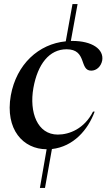

<svg xmlns="http://www.w3.org/2000/svg" viewBox="-20 -820 523 943"><path d="M209 -87 176 103H201L235 -88C341 -100 412 -182 445 -272H437C394 -187 320 -159 264 -159C163 -159 123 -269 144 -388C165 -505 222 -578 307 -578C409 -578 368 -473 428 -473C454 -473 476 -493 482 -523C491 -578 433 -619 335 -619H328L361 -800H336L303 -617C170 -604 61 -505 33 -351C4 -184 94 -87 209 -87Z"/></svg>

Font: RL Madena Oblique
Style: Regular
Weight: 400
Italic angle: -10°
Designer: I Kadek Wantara Putra
Foundry: Roughlines ID
Version: Version 1.000;Glyphs 3.1.2 (3151)